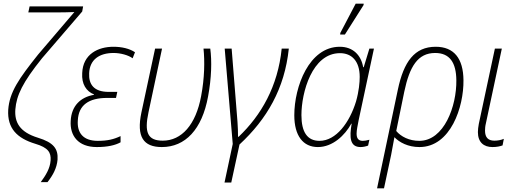

<svg xmlns="http://www.w3.org/2000/svg" viewBox="-20 -795 2837 1051"><path d="M203 202H240C270 164 291 125 295 79C299 19 273 -15 188 -41C87 -72 59 -126 64 -196C70 -273 104 -344 210 -476L430 -732L435 -760H142L135 -727H288C323 -727 358 -728 387 -729L189 -497C83 -364 32 -291 25 -194C19 -92 74 -38 173 -8C244 13 260 40 257 83C254 127 231 164 203 202Z M510 10C569 10 611 0 640 -16V-50C602 -32 568 -24 515 -24C435 -24 401 -68 406 -136C410 -220 466 -259 567 -259H615L622 -292H575C493 -292 465 -334 468 -394C471 -469 524 -505 602 -505C640 -505 683 -493 706 -476L719 -509C689 -529 647 -539 601 -539C517 -539 434 -499 430 -395C426 -335 452 -295 495 -278L494 -276C421 -263 371 -216 367 -133C362 -53 407 10 510 10Z M866 10C994 10 1086 -86 1119 -267C1138 -368 1140 -462 1131 -529H1094C1101 -461 1100 -369 1081 -269C1052 -112 974 -25 871 -25C788 -25 769 -70 793 -181L867 -529H829L754 -179C726 -46 765 10 866 10Z M1209 204H1246L1291 -4C1441 -143 1538 -309 1561 -529H1522C1501 -322 1410 -164 1286 -46H1283C1283 -68 1282 -103 1280 -128L1248 -529H1210L1254 -7Z M1842 -606H1868L1970 -767L1971 -775H1927L1843 -615ZM1720 10C1801 10 1868 -54 1903 -118H1905C1892 -43 1895 10 1954 10C1966 10 1982 7 1995 2L2002 -30C1988 -26 1975 -24 1966 -24C1940 -24 1932 -40 1932 -64C1932 -83 1938 -109 1943 -136L2027 -529H2002L1971 -427H1968C1957 -492 1913 -539 1840 -539C1672 -539 1591 -321 1591 -164C1591 -52 1639 10 1720 10ZM1729 -24C1662 -24 1630 -72 1630 -165C1630 -288 1688 -504 1841 -504C1905 -504 1949 -461 1949 -374C1949 -345 1945 -296 1929 -240C1894 -125 1820 -24 1729 -24Z M2158 -305 2044 236H2082L2121 53C2127 21 2133 -9 2139 -44C2167 -15 2214 10 2276 10C2447 10 2519 -210 2517 -356C2516 -475 2465 -539 2365 -539C2249 -539 2190 -457 2158 -305ZM2275 -24C2220 -24 2175 -47 2149 -78L2193 -293C2222 -431 2267 -505 2362 -505C2442 -505 2477 -452 2478 -356C2480 -214 2411 -24 2275 -24Z M2676 10C2699 10 2717 6 2731 1L2738 -35C2722 -28 2703 -25 2686 -25C2652 -25 2635 -43 2635 -80C2635 -91 2636 -105 2640 -121L2727 -529H2689L2601 -117C2598 -100 2596 -85 2596 -72C2596 -16 2628 10 2676 10Z"/></svg>

Font: Noto Sans SemiCondensed ExtraLight
Style: Italic
Weight: 200
Width: 4
Italic angle: -12°
Designer: Monotype Design Team
Foundry: Monotype Imaging Inc.
Version: Version 2.013